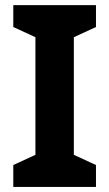

<svg xmlns="http://www.w3.org/2000/svg" viewBox="-20 -734 429 754"><path d="M356.9 0H32.2V-85.9L119.1 -126V-587.9L32.2 -627.9V-713.9H356.9V-627.9L270 -587.9V-126L356.9 -85.9Z"/></svg>

Font: NotoSans-Bold
Style: Bold
Weight: 700
Designer: Monotype Design team
Foundry: Monotype Imaging Inc.
Version: Version 1.04